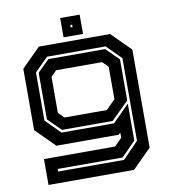

<svg xmlns="http://www.w3.org/2000/svg" viewBox="-93 -751 913 1030"><g transform="rotate(-10 363.0 -235.5)"><path d="M87.5 200V59H475L515.5 18.5V-10L505.5 0H165.5L62.5 -103V-437L165.5 -540H553.5L656.5 -437V97L553.5 200ZM151 138H510L596 49V-401L518 -479H199L126 -406V-143.5L205 -64.5H491L582 -155.5V45L505 124H151ZM210 -78.5 140 -147.5V-402L204 -465H513L582 -397V-173.5L486 -78.5ZM234.5 -141.5H465.5L515.5 -191.5V-368.5L484.5 -399H234.5L204 -368.5V-172ZM304.5 -566V-671H410.5V-566ZM351.5 -611H361.5V-625H351.5Z"/></g></svg>

Font: Tourney Expanded Regular
Style: Bold
Weight: 700
Width: 7
Designer: Tyler Finck
Foundry: Etcetera Type Co
Version: Version 1.010; ttfautohint (v1.8.3)